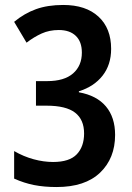

<svg xmlns="http://www.w3.org/2000/svg" viewBox="-20 -744 531 774"><path d="M428 -547Q428 -483 393.5 -439Q359 -395 298 -376V-372Q370 -359 407 -315Q444 -271 444 -200Q444 -106 383.5 -48Q323 10 208 10Q158 10 117.5 2Q77 -6 37 -24V-135Q75 -113 115.5 -102Q156 -91 194 -91Q260 -91 289.5 -122Q319 -153 319 -206Q319 -262 282.5 -290Q246 -318 168 -318H125V-417H170Q239 -417 274.5 -448Q310 -479 310 -532Q310 -576 285.5 -599.5Q261 -623 217 -623Q179 -623 148 -609Q117 -595 87 -572L37 -656Q78 -690 125 -707Q172 -724 235 -724Q326 -724 377 -677Q428 -630 428 -547Z"/></svg>

Font: Noto Sans Lao Looped Condensed SemiBold
Style: Regular
Weight: 600
Width: 3
Designer: Mark Frömberg, Ben Mitchell
Foundry: The Fontpad Ltd
Version: Version 1.002; ttfautohint (v1.8.4.7-5d5b)